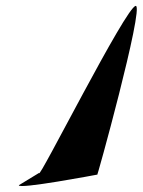

<svg xmlns="http://www.w3.org/2000/svg" viewBox="-20 -709 485 652"><path d="M44 -80C41 -65 310 -116 310 -116C303 -81 471 -689 441 -689C409 -689 106 -86 113 -122Z"/></svg>

Font: Corrode
Style: Ita
Weight: 400
Designer: Mew Too
Version: Version 0.532